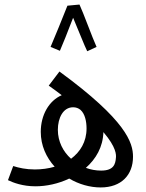

<svg xmlns="http://www.w3.org/2000/svg" viewBox="-20 -813 642 843"><path d="M276 -788C261 -749 213 -632 202 -607L243 -590C250 -605 281 -682 301 -735C320 -691 352 -609 363 -588L404 -607C386 -646 346 -757 329 -793ZM422 10C513 10 564 -45 564 -125C564 -186 535 -284 241 -499L194 -437C214 -423 233 -409 251 -395C195 -371 159 -308 159 -234C159 -174 183 -122 220 -81C192 -73 163 -69 133 -69C94 -69 63 -76 38 -84L15 -22C38 -11 79 5 136 5C183 5 236 -6 284 -29C326 -4 375 10 422 10ZM234 -243C234 -295 257 -342 301 -342C314 -342 324 -338 333 -331L334 -330C353 -313 360 -280 360 -249C360 -190 332 -146 292 -116C257 -147 234 -192 234 -243ZM489 -121C487 -92 479 -64 424 -64C401 -64 379 -68 357 -76C401 -115 432 -167 434 -233C492 -165 490 -132 489 -121Z"/></svg>

Font: Noto Sans Arabic UI XCn
Style: Regular
Weight: 400
Width: 2
Designer: Monotype Design Team, Nadine Chahine and Nizar Qandah
Foundry: Monotype Imaging Inc.
Version: Version 2.010